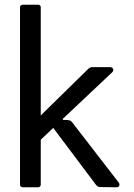

<svg xmlns="http://www.w3.org/2000/svg" viewBox="-20 -795 567 815"><path d="M248 -286 246 -290 456 -488C466 -497 460 -510 447 -510H371C365 -510 359 -507 354 -502L153 -305V-765C153 -771 148 -775 142 -775H76C70 -775 65 -770 65 -765V-11C65 -5 70 0 76 0H142C148 0 153 -5 153 -11V-202L206 -252L387 -11C391 -5 398 -1 405 -1L475 0C486 0 491 -11 484 -20L287 -275C279 -285 275 -286 248 -286Z"/></svg>

Font: Aldone Medium
Style: Regular
Weight: 500
Designer: Pietro Gregorini
Version: Version 1.500;FEAKit 1.0